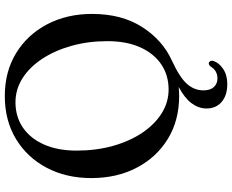

<svg xmlns="http://www.w3.org/2000/svg" viewBox="-104 -648 967 800"><g transform="rotate(-90 380.0 -248.5)"><path d="M379.5 -712.5Q481 -712.5 558 -665.5Q635 -618.5 678.2 -536.2Q721.5 -454 721.5 -348.5Q721.5 -226 667.2 -140.8Q613 -55.5 527.5 -16.5Q456 16.5 429.5 47Q403 77.5 403 115Q403 144 417 158.8Q431 173.5 452.5 173.5Q485.5 173.5 502 145.5Q510 136 517.5 137.5Q522 139 525 144Q528 149 525 158Q518 179.5 492.8 197Q467.5 214.5 429 214.5Q382 214.5 354.8 191Q327.5 167.5 327.5 128Q327.5 95.5 349 66.2Q370.5 37 417 12Q397 14 380 14Q278 14 201 -33Q124 -80 80.8 -162.8Q37.5 -245.5 37.5 -352Q37.5 -456.5 80.5 -538Q123.5 -619.5 200.5 -666Q277.5 -712.5 379.5 -712.5ZM608 -284.5Q608 -365 588.5 -434.5Q569 -504 534.5 -556.5Q500 -609 453.8 -638.5Q407.5 -668 353.5 -668Q293 -668 247.5 -636.8Q202 -605.5 177 -548.2Q152 -491 152 -413.5Q152 -332 171.5 -262.2Q191 -192.5 226 -140.2Q261 -88 307.2 -59Q353.5 -30 406.5 -30Q466 -30 511.2 -60.5Q556.5 -91 582.2 -148Q608 -205 608 -284.5Z"/></g></svg>

Font: Fraunces 72pt Soft
Style: Regular
Weight: 400
Version: Version 1.000;[b76b70a41]